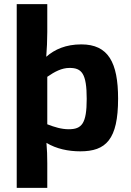

<svg xmlns="http://www.w3.org/2000/svg" viewBox="-20 -720 634 930"><path d="M209 -700H61V190H209V71C209 37 208 4 205 -28C253 1 311 13 369 13C493 13 552 -44 552 -242C552 -418 504 -505 374 -505C299 -505 245 -481 204 -445C207 -484 209 -524 209 -565ZM209 -348C245 -373 279 -391 317 -391C376 -391 400 -364 400 -241C400 -121 376 -94 313 -94C278 -94 245 -104 209 -118Z"/></svg>

Font: SnT
Style: Bold
Weight: 700
Designer: Natanael Gama
Version: Version 1.001;PS 001.001;hotconv 1.0.70;makeotf.lib2.5.58329